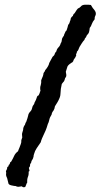

<svg xmlns="http://www.w3.org/2000/svg" viewBox="-20 -776 430 811"><path d="M289 -517Q285 -511 282 -511Q265 -500 264 -492L258 -473Q259 -468 260 -461Q261 -454 258 -450Q254 -446 254 -442Q252 -433 247 -429Q240 -422 240 -416Q236 -400 236 -387Q236 -373 231.5 -362Q227 -351 222 -343L212 -327Q211 -317 206 -309Q199 -301 198 -292Q190 -280 188 -269Q186 -259 182 -252Q177 -235 173 -225.5Q169 -216 165 -208Q161 -200 157.5 -191.5Q154 -183 152 -175L135 -150Q127 -138 124 -126Q121 -117 122 -116Q119 -104 118 -104Q112 -96 112 -90Q106 -82 107 -78Q107 -72 102 -67Q103 -65 103 -62.5Q103 -60 104 -58Q106 -53 101 -51Q102 -38 98 -29Q94 -19 95 -5Q92 -1 91 3L87 13Q85 15 80 15Q76 15 72 11L58 13Q50 13 47 10Q41 10 28 7Q15 4 15 -4Q14 -7 13 -12Q12 -17 10 -24Q4 -35 6 -44Q7 -46 5 -51Q6 -56 7 -58Q8 -60 10 -62Q9 -69 13 -72Q18 -74 16 -79Q20 -80 22 -86Q22 -91 27 -93Q31 -100 34.5 -106.5Q38 -113 40 -118Q45 -129 56 -137L59 -145Q60 -146 62 -152L68 -168Q69 -170 69 -172Q69 -174 70 -176Q69 -181 71 -187L74 -195Q72 -210 74 -215L77 -225Q78 -227 78 -232Q78 -235 80.5 -241Q83 -247 85 -248Q88 -259 91 -262Q94 -271 96 -277Q98 -283 99 -288Q100 -297 109 -306Q111 -308 112 -310Q113 -312 114 -314Q116 -322 117.5 -326Q119 -330 121 -332Q125 -336 126 -343Q133 -355 135 -363Q137 -372 143 -373Q145 -377 146 -379.5Q147 -382 148 -384Q148 -388 151 -392Q148 -406 152 -416Q155 -426 154 -437L158 -447Q160 -451 161 -454Q162 -457 163 -461Q163 -468 168 -473Q171 -478 171 -480Q176 -485 181.5 -494Q187 -503 188 -510L202 -536Q210 -542 211 -548Q212 -553 218 -559Q220 -569 227 -576Q234 -583 236 -592Q241 -599 241 -606Q241 -613 246 -620Q251 -625 251 -630Q257 -646 261 -647Q263 -653 265 -659.5Q267 -666 268 -671Q273 -676 274 -681Q275 -683 275.5 -686Q276 -689 278 -691Q277 -701 288 -709Q289 -716 295 -720Q302 -732 304 -734Q308 -738 309 -740Q317 -743 322 -749Q326 -755 338 -756H350H354Q360 -756 364 -755Q373 -739 377 -736Q389 -722 383 -710Q379 -703 380 -695Q371 -684 368 -675Q365 -665 359 -658Q357 -637 352 -633Q345 -626 344 -620Q337 -613 337 -608Q331 -602 326 -594L316 -578Q314 -574 313 -571Q312 -568 311 -566Q309 -561 305 -558Q305 -554 303 -550Q300 -547 302 -542Q298 -532 295 -529Q291 -525 289 -517Z"/></svg>

Font: Black And White Picture
Style: Regular
Weight: 400
Designer: AsiaSoft Inc.
Foundry: AsiaSoft Inc.
Version: Version 1.64